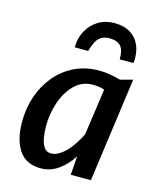

<svg xmlns="http://www.w3.org/2000/svg" viewBox="-122 -909 823 1002"><g transform="rotate(15 289.0 -408.0)"><path d="M193.5 8Q114.5 8 76.2 -48.8Q38 -105.5 38 -202Q38 -277 60.8 -342.2Q83.5 -407.5 126 -457.5Q168.5 -507.5 227.5 -535.8Q286.5 -564 360 -564Q386 -564 417.2 -558.8Q448.5 -553.5 474 -546L541.5 -564L464 0H355L362.5 -102Q334 -56 290.8 -24Q247.5 8 193.5 8ZM225.5 -81Q248 -81 269 -93.8Q290 -106.5 309.2 -127.2Q328.5 -148 344.8 -173.5Q361 -199 373 -224L408.5 -474.5Q380.5 -484 346 -484Q287 -484 246 -442.5Q205 -401 184.8 -338.8Q164.5 -276.5 164.5 -213.5Q164.5 -179 170 -148.5Q175.5 -118 188.8 -99.5Q202 -81 225.5 -81ZM372.5 -824Q424.5 -824 459.5 -801.5Q494.5 -779 510.2 -739.5Q526 -700 520.5 -648H446Q447 -697.5 428 -719Q409 -740.5 367.5 -740.5Q338.5 -740.5 320.8 -728.5Q303 -716.5 293 -695.5Q283 -674.5 275.5 -648H203Q203 -697.5 224.8 -737.5Q246.5 -777.5 284.5 -800.8Q322.5 -824 372.5 -824Z"/></g></svg>

Font: Merriweather Sans Medium
Style: Italic
Weight: 500
Italic angle: -7.5°
Designer: Eben Sorkin
Foundry: Eben Sorkin
Version: Version 2.001